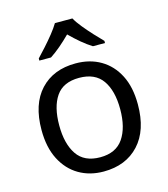

<svg xmlns="http://www.w3.org/2000/svg" viewBox="-115 -856 834 955"><g transform="rotate(-15 302.5 -378.0)"><path d="M551 -269Q551 -136 483.5 -63Q416 10 301 10Q230 10 174.5 -22.5Q119 -55 87 -117.5Q55 -180 55 -269Q55 -402 122 -474Q189 -546 304 -546Q377 -546 432.5 -513.5Q488 -481 519.5 -419.5Q551 -358 551 -269ZM146 -269Q146 -174 183.5 -118.5Q221 -63 303 -63Q384 -63 422 -118.5Q460 -174 460 -269Q460 -364 422 -418Q384 -472 302 -472Q220 -472 183 -418Q146 -364 146 -269ZM347 -766Q359 -744 381.5 -716.5Q404 -689 428.5 -662.5Q453 -636 472 -617V-606H410Q384 -622 356 -645.5Q328 -669 301 -696Q274 -669 247 -646Q220 -623 194 -606H134V-617Q153 -637 176.5 -663Q200 -689 222 -716.5Q244 -744 257 -766Z"/></g></svg>

Font: Noto Sans Avestan
Style: Regular
Weight: 400
Designer: Monotype Design Team
Foundry: Monotype Imaging Inc.
Version: Version 2.003; ttfautohint (v1.8.4.7-5d5b)